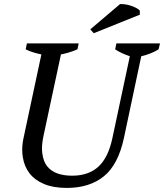

<svg xmlns="http://www.w3.org/2000/svg" viewBox="-20 -913 805 942"><path d="M112 -700H366L360 -671Q321 -654 279 -646L194 -249Q186 -213 186 -183Q186 -170 188 -158Q193 -120 212 -96.5Q231 -73 262 -62Q293 -51 334 -51Q415 -51 463.5 -96Q512 -141 532 -238L617 -637Q573 -652 545 -671L551 -700H765L758 -671Q741 -660 718 -651Q695 -642 673 -637L588 -236Q560 -105 489.5 -48Q419 9 308 9Q242 9 196.5 -10Q151 -29 125 -62.5Q99 -96 92 -142Q89 -159 89 -178Q89 -209 97 -243L183 -646Q163 -650 142 -656.5Q121 -663 106 -671ZM569 -893Q572 -893 576 -893Q583 -893 592 -892Q606 -890 620.5 -885.5Q635 -881 647.5 -874.5Q660 -868 666 -861V-841L440 -750L423 -769Z"/></svg>

Font: PTSerif
Style: Italic
Weight: 400
Italic angle: -12°
Designer: A.Korolkova, O.Umpeleva, V.Yefimov
Foundry: ParaType Ltd
Version: Version 1.000W OFL; ttfautohint (v1.2) -l 8 -r 50 -G 200 -x 